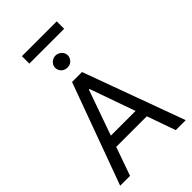

<svg xmlns="http://www.w3.org/2000/svg" viewBox="-309 -1162 1264 1264"><g transform="rotate(-45 323.0 -530.5)"><path d="M17.6 0 276.4 -707H369.1L627.9 0H535.2L325.2 -592.8H319.3L109.4 0ZM503.9 -276.4V-199.2H141.6V-276.4ZM263.7 -850.6Q263.7 -866.2 271.5 -878.9Q279.3 -891.6 293 -899.4Q306.6 -907.2 322.3 -907.2Q337.9 -907.2 351.6 -899.4Q365.2 -891.6 373 -878.9Q380.9 -866.2 380.9 -850.6Q380.9 -835.9 373 -822.8Q365.2 -809.6 352.1 -802.2Q338.9 -794.9 322.3 -794.9Q306.6 -794.9 293 -802.2Q279.3 -809.6 271.5 -822.8Q263.7 -835.9 263.7 -850.6ZM487.3 -991.2H163.1V-1060.5H487.3Z"/></g></svg>

Font: Pretendard JP Variable
Style: Regular
Weight: 400
Designer: Base glyphs from Inter by Rasmus Andersson; Hangul glyphs from Noto Sans CJK(Source Han Sans) by Jang Soo-young and Kang
Foundry: Kil Hyung-jin
Version: Version 1.307;Glyphs 3.2 (3192)